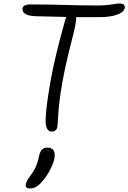

<svg xmlns="http://www.w3.org/2000/svg" viewBox="-20 -731 725 1085"><path d="M272 13Q254 13 244 -8Q234 -29 240 -89Q242 -119 248.5 -166Q255 -213 266.5 -277.5Q278 -342 298 -426Q318 -510 348 -616Q353 -636 363 -648Q373 -660 386 -660Q409 -660 410.5 -635Q412 -610 396 -544Q366 -431 348.5 -348Q331 -265 322.5 -206.5Q314 -148 311 -110Q308 -72 307 -49Q306 -26 304 -13Q301 1 292 7Q283 13 272 13ZM546 -634Q489 -634 444 -634Q399 -634 359.5 -635Q320 -636 279.5 -637Q239 -638 192 -639Q153 -640 134.5 -647Q116 -654 111 -664Q106 -674 108 -685Q109 -694 119.5 -700Q130 -706 151 -706Q213 -706 260 -705Q307 -704 347.5 -703Q388 -702 429.5 -701Q471 -700 522 -700Q568 -700 592 -703Q616 -706 629 -708.5Q642 -711 658 -711Q674 -711 680.5 -703.5Q687 -696 685 -685Q681 -668 660 -656.5Q639 -645 608.5 -639.5Q578 -634 546 -634ZM150 334Q121 334 126 310Q128 300 133.5 289.5Q139 279 157 254Q169 238 177 222.5Q185 207 190.5 190Q196 173 200 154Q205 128 216 115.5Q227 103 247 103Q271 103 282 117.5Q293 132 287 167Q281 195 259.5 235Q238 275 208 306Q192 322 177.5 328Q163 334 150 334Z"/></svg>

Font: Shantell Sans Light
Style: Italic
Weight: 300
Italic angle: -11°
Designer: Stephen Nixon, Anya Danilova, Shantell Martin
Foundry: Arrow Type
Version: Version 1.008;[ac192a2d6]